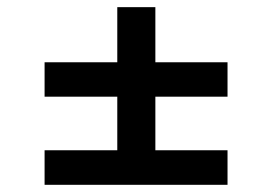

<svg xmlns="http://www.w3.org/2000/svg" viewBox="-20 -641 757 534"><path d="M104 -127V-223.1H306.2V-372.1H104V-467.8H306.2V-621.1H412.1V-467.8H612.8V-372.1H412.1V-223.1H612.8V-127Z"/></svg>

Font: Poppins Medium
Style: Regular
Weight: 500
Designer: Ninad Kale (Devanagari), Jonny Pinhorn (Latin)
Foundry: Indian Type Foundry
Version: 4.004